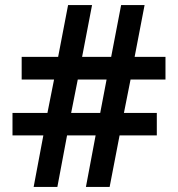

<svg xmlns="http://www.w3.org/2000/svg" viewBox="-20 -733 698 753"><path d="M112 0 150 -202H29V-290H166L192 -421H65V-510H208L247 -713H341L302 -510H416L455 -713H547L508 -510H629V-421H492L466 -290H595V-202H449L410 0H317L355 -202H243L205 0ZM259 -290H373L398 -421H285Z"/></svg>

Font: Noto Sans Malayalam SemiBold
Style: Regular
Weight: 600
Designer: Jelle Bosma - Monotype Design Team
Foundry: Monotype Imaging Inc.
Version: Version 2.104; ttfautohint (v1.8.4.7-5d5b)